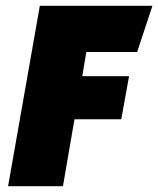

<svg xmlns="http://www.w3.org/2000/svg" viewBox="-20 -645 548 665"><path d="M400 -232H238L198 0H8L118 -625H508L455 -465H279L265 -381H427Z"/></svg>

Font: Changa One
Style: Italic
Weight: 400
Italic angle: -12°
Designer: Eduardo Rodriguez Tunni
Foundry: Eduardo Rodriguez Tunni
Version: Version 1.003